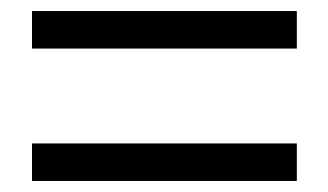

<svg xmlns="http://www.w3.org/2000/svg" viewBox="-20 -543 595 348"><path d="M38 -455V-523H518V-455ZM38 -215V-283H518V-215Z"/></svg>

Font: Noto Sans SC Thin
Style: Regular
Weight: 400
Version: Version 2.004-H2;hotconv 1.0.118;makeotfexe 2.5.65603